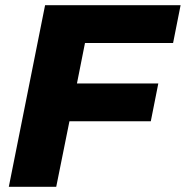

<svg xmlns="http://www.w3.org/2000/svg" viewBox="-20 -721 717 741"><path d="M197 0H14L154 -701H677L648 -555H308L277 -399H591L562 -253H248Z"/></svg>

Font: Argentum Novus
Style: Bold Italic
Weight: 700
Designer: Julieta Ulanovsky (font) & Cristiano Sobral (main changes)
Foundry: Julieta Ulanovsky (font) & Cristiano Sobral (main changes)
Version: Version 3.00;November 27, 2020;FontCreator 13.0.0.2655 64-bi